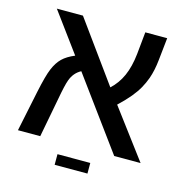

<svg xmlns="http://www.w3.org/2000/svg" viewBox="-106 -698 858 906"><g transform="rotate(15 323.0 -245.0)"><path d="M177.2 -189.9 141.1 0H32.2L73.2 -197.3Q90.8 -281.2 105.5 -315.9Q120.1 -351.1 142.1 -372.6Q164.1 -394 202.1 -409.7L61 -601.6H188.5L400.9 -308.1Q435.5 -339.8 455.6 -384.8Q475.6 -429.7 482.4 -493.2L493.2 -601.6H600.1L588.4 -491.7Q583 -439.5 568.8 -399.4Q559.1 -372.6 545.4 -348.1Q531.7 -323.7 510 -297.4Q488.3 -271 453.1 -237.8L631.3 0H502.4L249 -346.2Q214.4 -328.1 199.7 -287.6Q194.8 -274.4 189.2 -250Q183.6 -225.6 177.2 -189.9ZM401.9 61V112.8H241.7V61Z"/></g></svg>

Font: Arimo Medium
Style: Regular
Weight: 500
Designer: Steve Matteson
Foundry: Monotype Imaging Inc.
Version: Version 1.33